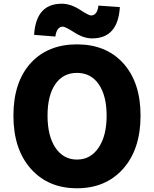

<svg xmlns="http://www.w3.org/2000/svg" viewBox="-20 -996 826 1030"><path d="M146 -90Q52 -195 52 -376Q52 -556 146 -659Q238 -758 393 -758Q548 -758 640 -658Q734 -555 734 -376Q734 -195 640 -90Q547 14 393 14Q239 14 146 -90ZM509 -204Q552 -267 552 -376Q552 -483 509 -545Q467 -605 393 -605Q319 -605 277 -545Q235 -484 235 -376Q235 -267 277 -204Q320 -140 393 -140Q466 -140 509 -204ZM379 -822Q330 -853 318 -853Q284 -853 277 -800L163 -809Q173 -976 311 -976Q358 -976 407 -945Q456 -913 468 -913Q502 -913 508 -966L623 -958Q613 -790 474 -790Q428 -790 379 -822Z"/></svg>

Font: KaiGen Gothic KR Heavy
Style: Heavy
Weight: 900
Designer: Ryoko NISHIZUKA  (kana & ideographs); Paul D. Hunt (Latin, Greek & Cyrillic); Wenlong ZHANG  (bopomofo); Sandoll Communi
Foundry: Adobe Systems Incorporated
Version: Version 1.002 March 28, 2018